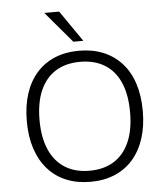

<svg xmlns="http://www.w3.org/2000/svg" viewBox="-61 -990 911 1052"><g transform="rotate(-5 394.0 -464.0)"><path d="M394 8Q320 8 261 -16.5Q202 -41 160.5 -88Q119 -135 97 -201.5Q75 -268 75 -353Q75 -437 96.5 -503.5Q118 -570 159.5 -617Q201 -664 260 -688.5Q319 -713 394 -713Q468 -713 527 -688.5Q586 -664 628 -617.5Q670 -571 691.5 -504Q713 -437 713 -354Q713 -269 691 -202Q669 -135 627.5 -88Q586 -41 527 -16.5Q468 8 394 8ZM394 -53Q473 -53 528.5 -87.5Q584 -122 613.5 -189Q643 -256 643 -353Q643 -450 614 -516.5Q585 -583 529 -617.5Q473 -652 394 -652Q315 -652 259.5 -617.5Q204 -583 174.5 -516.5Q145 -450 145 -353Q145 -257 174.5 -190Q204 -123 259.5 -88Q315 -53 394 -53ZM367 -765 222 -936H304L422 -765Z"/></g></svg>

Font: Nunito Sans 9pt Light
Style: Regular
Weight: 300
Version: Version 3.101;gftools[0.9.27]